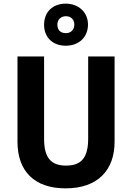

<svg xmlns="http://www.w3.org/2000/svg" viewBox="-20 -1024 725 1054"><path d="M341 -773C412 -773 463 -819 463 -889C463 -958 410 -1004 341 -1004C270 -1004 222 -959 222 -888C222 -818 270 -773 341 -773ZM342 -842C311 -842 295 -860 295 -889C295 -917 315 -935 342 -935C369 -935 388 -917 388 -889C388 -860 368 -842 342 -842ZM609 -246V-714H464V-263C464 -159 427 -115 343 -115C263 -115 222 -154 222 -262V-714H76V-246C76 -85 168 10 340 10C519 10 609 -92 609 -246Z"/></svg>

Font: Noto Sans Myanmar SemiCondensed
Style: Bold
Weight: 700
Width: 4
Designer: Monotype Design Team
Foundry: Monotype Imaging Inc.
Version: Version 2.107